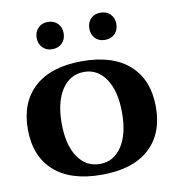

<svg xmlns="http://www.w3.org/2000/svg" viewBox="-81 -779 789 861"><g transform="rotate(-10 314.0 -348.5)"><path d="M132 -645Q132 -672 149 -689.5Q166 -707 193 -707Q221 -707 238 -689.5Q255 -672 255 -645Q255 -618 238 -600.5Q221 -583 193 -583Q166 -583 149 -600.5Q132 -618 132 -645ZM372 -645Q372 -672 388.5 -689.5Q405 -707 433 -707Q461 -707 478 -689.5Q495 -672 495 -645Q495 -618 478 -600.5Q461 -583 433 -583Q405 -583 388.5 -600.5Q372 -618 372 -645ZM22 -248Q22 -371 97.5 -439Q173 -507 314 -507Q454 -507 529.5 -439Q605 -371 605 -248Q605 -125 530 -57.5Q455 10 314 10Q173 10 97.5 -57.5Q22 -125 22 -248ZM451 -248Q451 -346 414 -402Q377 -458 314 -458Q251 -458 213.5 -402Q176 -346 176 -248Q176 -150 213.5 -94.5Q251 -39 314 -39Q377 -39 414 -95Q451 -151 451 -248Z"/></g></svg>

Font: Trirong Bold
Style: Regular
Weight: 700
Designer: Katatrad Team
Foundry: CadsonDemak
Version: Version 1.000